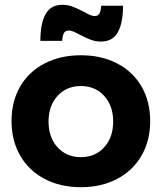

<svg xmlns="http://www.w3.org/2000/svg" viewBox="-20 -773 673 799"><path d="M605 -269Q605 -188 569 -125.5Q533 -63 467.5 -28.5Q402 6 317 6Q231 6 165.5 -28.5Q100 -63 64 -125.5Q28 -188 28 -269Q28 -351 64 -413Q100 -475 165.5 -509Q231 -543 317 -543Q402 -543 467.5 -509Q533 -475 569 -413Q605 -351 605 -269ZM182 -267Q182 -201 219.5 -160Q257 -119 317 -119Q376 -119 413.5 -160Q451 -201 451 -267Q451 -333 413.5 -374Q376 -415 317 -415Q257 -415 219.5 -374Q182 -333 182 -267ZM400 -600Q378 -600 358 -607.5Q338 -615 311 -629Q299 -636 287 -641Q275 -646 267 -646Q252 -646 246 -635.5Q240 -625 239 -603H148Q148 -675 169.5 -714Q191 -753 240 -753Q262 -753 282 -745.5Q302 -738 329 -724Q360 -706 373 -706Q388 -706 394 -717Q400 -728 401 -749H492Q492 -678 470.5 -639Q449 -600 400 -600Z"/></svg>

Font: Montserrat arm2 SemiBold
Style: Regular
Weight: 600
Designer: Julieta Ulanovsky
Foundry: Julieta Ulanovsky
Version: Version 6.000